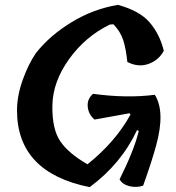

<svg xmlns="http://www.w3.org/2000/svg" viewBox="-20 -770 723 790"><path d="M50 -316Q50 -375 73 -440Q96 -505 128 -552Q186 -625 275 -679Q364 -733 465 -750Q554 -726 595.5 -678Q637 -630 654 -561Q633 -522 591 -507Q549 -492 504 -515Q498 -571 487 -605Q476 -639 447 -670L432 -669Q331 -620 264 -526.5Q197 -433 195.5 -335.5Q194 -238 228.5 -188Q263 -138 340 -94Q456 -187 517 -299L513 -304L369 -278Q344 -299 341 -331Q338 -363 363 -384Q501 -365 617 -380Q661 -310 622 -170Q606 -110 569 -6Q541 3 512.5 -4Q484 -11 472 -32Q532 -152 551 -231L544 -235Q479 -96 349 0Q50 -60 50 -316Z"/></svg>

Font: Tillana SemiBold
Style: Regular
Weight: 600
Designer: Lipi Raval (Devanagari, Latin), Jonny Pinhorn (Latin)
Foundry: Indian Type Foundry
Version: Version 2.003;PS 1.0;hotconv 1.0.79;makeotf.lib2.5.61930; tt